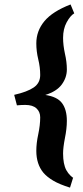

<svg xmlns="http://www.w3.org/2000/svg" viewBox="-20 -710 372 865"><path d="M297.9 -689.9 314.5 -649.9Q296.4 -639.2 280.3 -609.4Q264.2 -579.6 264.2 -539.6Q264.2 -506.8 272.5 -468.3Q281.2 -431.2 281.2 -397Q281.2 -360.4 258.1 -329.1Q234.9 -297.9 184.1 -282.2Q237.8 -274.4 259.5 -245.4Q281.2 -216.3 281.2 -165.5Q281.2 -130.4 272.5 -87.9Q264.2 -44.9 264.2 -18.6Q264.2 29.3 278.8 56.6Q286.6 70.8 297.9 81.5Q309.1 92.3 309.6 89.8L295.4 135.3Q248 120.6 219.7 103.8Q191.4 86.9 175.3 67.9Q143.6 29.3 143.6 -30.3Q143.6 -64.9 152.3 -105Q161.1 -146 161.1 -181.6Q161.1 -206.1 144.3 -221.7Q127.4 -237.3 93.8 -237.3Q86.9 -237.3 75 -236.8Q63 -236.3 56.2 -235.4L43.9 -282.7Q102.5 -295.9 131.8 -315.9Q161.1 -335.9 161.1 -372.1Q161.1 -407.2 152.3 -442.9Q143.6 -479 143.6 -514.6Q143.6 -570.8 180.2 -614.7Q216.8 -658.7 297.9 -689.9Z"/></svg>

Font: Namdhinggo ExtraBold
Style: Regular
Weight: 800
Designer: Victor Gaultney
Foundry: SIL International
Version: Version 3.001